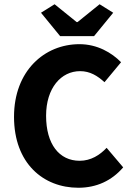

<svg xmlns="http://www.w3.org/2000/svg" viewBox="-20 -872 622 904"><path d="M349 12C434 12 506 -21 560 -84L482 -176C450 -142 408 -115 355 -115C259 -115 197 -193 197 -327C197 -458 268 -537 357 -537C404 -537 439 -515 472 -485L550 -579C506 -624 438 -664 354 -664C189 -664 46 -538 46 -322C46 -103 184 12 349 12ZM263 -702H423L513 -812L449 -852L345 -768H341L237 -852L173 -812Z"/></svg>

Font: Giro Sans Regular
Style: Bold
Weight: 700
Designer: Paul D. Hunt
Foundry: Adobe Systems Incorporated
Version: Version 1.000;PS 1.0;hotconv 1.0.88;makeotf.lib2.5.647800